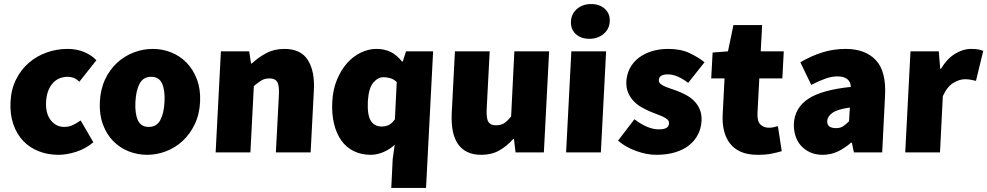

<svg xmlns="http://www.w3.org/2000/svg" viewBox="-20 -754 4885 950"><path d="M32 -250Q35 -312 59.5 -361Q84 -410 123 -443.5Q162 -477 211.5 -494.5Q261 -512 314 -512Q359 -512 395.5 -497Q432 -482 457 -456L373 -350Q357 -364 343.5 -369Q330 -374 316 -374Q268 -374 239.5 -340.5Q211 -307 208 -250Q205 -193 231 -159.5Q257 -126 298 -126Q322 -126 342 -136Q362 -146 379 -158L442 -50Q402 -17 355.5 -2.5Q309 12 270 12Q217 12 172 -5.5Q127 -23 95 -56.5Q63 -90 46 -139Q29 -188 32 -250Z M474 -250Q477 -312 500 -361Q523 -410 559.5 -443.5Q596 -477 642 -494.5Q688 -512 736 -512Q784 -512 827.5 -494.5Q871 -477 903.5 -443.5Q936 -410 954.5 -361Q973 -312 970 -250Q967 -188 943.5 -139Q920 -90 883.5 -56.5Q847 -23 801.5 -5.5Q756 12 708 12Q660 12 616 -5.5Q572 -23 539.5 -56.5Q507 -90 489 -139Q471 -188 474 -250ZM650 -250Q647 -193 662 -159.5Q677 -126 716 -126Q755 -126 773 -159.5Q791 -193 794 -250Q797 -307 782 -340.5Q767 -374 728 -374Q689 -374 671 -340.5Q653 -307 650 -250Z M1073 -500H1213L1222 -440H1226Q1257 -469 1296.5 -490.5Q1336 -512 1387 -512Q1469 -512 1503.5 -456.5Q1538 -401 1533 -308L1517 0H1345L1360 -286Q1362 -334 1351 -350Q1340 -366 1314 -366Q1290 -366 1273.5 -356Q1257 -346 1236 -328L1219 0H1047Z M1624 -250Q1627 -311 1647.5 -360Q1668 -409 1698 -442.5Q1728 -476 1766 -494Q1804 -512 1842 -512Q1882 -512 1912 -497.5Q1942 -483 1969 -450H1973L1989 -500H2123L2088 176H1916L1923 33L1933 -38Q1909 -15 1877 -1.5Q1845 12 1815 12Q1768 12 1731 -6Q1694 -24 1669.5 -58Q1645 -92 1633 -140.5Q1621 -189 1624 -250ZM1800 -252Q1797 -184 1815 -156Q1833 -128 1868 -128Q1888 -128 1903.5 -135.5Q1919 -143 1934 -164L1943 -348Q1929 -362 1911.5 -367Q1894 -372 1877 -372Q1850 -372 1827 -345Q1804 -318 1800 -252Z M2231 -500H2403L2388 -214Q2386 -166 2397 -150Q2408 -134 2434 -134Q2458 -134 2474 -144Q2490 -154 2509 -178L2525 -500H2697L2671 0H2531L2523 -66H2519Q2487 -30 2449.5 -9Q2412 12 2361 12Q2320 12 2291 -2.5Q2262 -17 2244.5 -43.5Q2227 -70 2220 -107.5Q2213 -145 2215 -192Z M2896 -562Q2854 -562 2828.5 -586Q2803 -610 2805 -648Q2807 -686 2835 -710Q2863 -734 2905 -734Q2947 -734 2973 -710Q2999 -686 2997 -648Q2995 -610 2966.5 -586Q2938 -562 2896 -562ZM2807 -500H2979L2953 0H2781Z M3119 -164Q3185 -114 3239 -114Q3266 -114 3278 -121.5Q3290 -129 3290 -144Q3291 -154 3283.5 -161.5Q3276 -169 3262.5 -175.5Q3249 -182 3232.5 -188Q3216 -194 3197 -202Q3176 -211 3154 -223.5Q3132 -236 3115 -254Q3098 -272 3088 -295.5Q3078 -319 3079 -350Q3081 -387 3097 -417Q3113 -447 3140.5 -468Q3168 -489 3205 -500.5Q3242 -512 3286 -512Q3348 -512 3391.5 -491.5Q3435 -471 3466 -446L3385 -344Q3359 -364 3333.5 -375Q3308 -386 3285 -386Q3241 -386 3240 -358Q3239 -348 3246 -341Q3253 -334 3266 -328Q3279 -322 3295.5 -316.5Q3312 -311 3331 -304Q3352 -296 3374.5 -284Q3397 -272 3414.5 -254.5Q3432 -237 3442.5 -212.5Q3453 -188 3451 -154Q3449 -119 3433.5 -88.5Q3418 -58 3390 -35.5Q3362 -13 3321 -0.5Q3280 12 3228 12Q3180 12 3127.5 -7Q3075 -26 3038 -58Z M3565 -366H3499L3506 -494L3582 -500L3609 -630H3751L3744 -500H3858L3851 -366H3737L3728 -195Q3726 -153 3743 -137.5Q3760 -122 3784 -122Q3796 -122 3807.5 -124.5Q3819 -127 3829 -130L3848 -6Q3828 0 3799.5 6Q3771 12 3729 12Q3680 12 3646.5 -2.5Q3613 -17 3592 -44Q3571 -71 3562 -108.5Q3553 -146 3556 -192Z M3908 -142Q3912 -220 3978.5 -264.5Q4045 -309 4190 -324Q4187 -376 4123 -376Q4096 -376 4065.5 -365.5Q4035 -355 3994 -334L3940 -446Q3995 -478 4050 -495Q4105 -512 4164 -512Q4261 -512 4313.5 -456.5Q4366 -401 4359 -278L4345 0H4205L4195 -48H4191Q4160 -21 4125.5 -4.5Q4091 12 4050 12Q4015 12 3988 -0.5Q3961 -13 3942.5 -34Q3924 -55 3915.5 -83Q3907 -111 3908 -142ZM4073 -156Q4071 -120 4117 -120Q4138 -120 4152 -129.5Q4166 -139 4181 -154L4185 -222Q4122 -213 4098 -195Q4074 -177 4073 -156Z M4485 -500H4625L4632 -414H4636Q4667 -465 4706.5 -488.5Q4746 -512 4783 -512Q4806 -512 4820 -509.5Q4834 -507 4845 -502L4809 -354Q4795 -357 4783 -359.5Q4771 -362 4754 -362Q4727 -362 4696.5 -343.5Q4666 -325 4645 -278L4631 0H4459Z"/></svg>

Font: Kilde Sans Black
Style: Regular
Weight: 900
Italic angle: -3°
Designer: Paul D. Hunt
Foundry: Adobe Systems Incorporated
Version: Version 1.050;PS Version 1.000;hotconv 1.0.70;makeotf.lib2.5